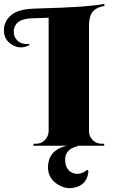

<svg xmlns="http://www.w3.org/2000/svg" viewBox="-59 -740 577 975"><path d="M470 -10V0H331L337 2Q267 17 272 80Q277 126 312 139Q347 152 384 122L390 128Q386 192 329 210Q276 226 229 193Q177 157 186 91Q192 51 219 28.5Q246 6 283 0H111V-10H124Q150 -10 168.5 -28.5Q187 -47 188 -73V-650L101 -647Q17 -644 11 -585Q9 -553 30.5 -533Q52 -513 90 -517V-511Q46 -487 2.5 -512.5Q-41 -538 -39 -591Q-37 -634 -2 -663.5Q33 -693 110 -696Q124 -697 164 -698Q204 -699 241 -700.5Q278 -702 321.5 -704.5Q365 -707 404 -711Q443 -715 470 -720L472 -710Q443 -705 425.5 -693Q408 -681 401 -662Q394 -643 393 -614V-73Q393 -47 412 -28.5Q431 -10 457 -10Z"/></svg>

Font: Cinzel Decorative Black
Style: Regular
Weight: 900
Designer: Natanael Gama
Version: Version 1.001;PS 001.001;hotconv 1.0.56;makeotf.lib2.0.21325